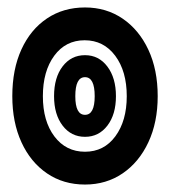

<svg xmlns="http://www.w3.org/2000/svg" viewBox="-20 -505 455 515"><path d="M208 -10Q150 -10 106 -40Q62 -70 37.5 -123.5Q13 -177 13 -247Q13 -319 37.5 -372.5Q62 -426 106 -455.5Q150 -485 208 -485Q265 -485 309 -455Q353 -425 378 -371.5Q403 -318 403 -247Q403 -177 378 -123.5Q353 -70 309 -40Q265 -10 208 -10ZM208 -98Q259 -98 289.5 -139.5Q320 -181 320 -247Q320 -314 289 -355.5Q258 -397 207 -397Q156 -397 125.5 -355.5Q95 -314 95 -247Q95 -180 126 -139Q157 -98 208 -98ZM208 -138Q171 -138 148 -168Q125 -198 125 -247Q125 -297 148 -327Q171 -357 208 -357Q245 -357 268 -326.5Q291 -296 291 -247Q291 -198 268 -168Q245 -138 208 -138ZM208 -197Q234 -197 234 -247Q234 -298 208 -298Q182 -298 182 -247Q182 -197 208 -197Z"/></svg>

Font: Noto Sans Thai Looped UI Condensed ExtraBold
Style: Regular
Weight: 800
Width: 3
Designer: Cadson Demak Team
Foundry: Cadson Demak Co., Ltd.
Version: Version 1.000